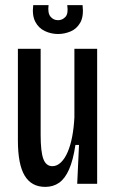

<svg xmlns="http://www.w3.org/2000/svg" viewBox="-20 -719 454 751"><path d="M157 12Q103 12 76.5 -32Q50 -76 50 -170V-528H139V-191Q139 -126 149.5 -97.5Q160 -69 185 -69Q203 -69 218.5 -84Q234 -99 245 -125Q256 -151 262.5 -185.5Q269 -220 271 -260V-528H360V-220V0H282L289 -152H275Q266 -92 250 -56Q234 -20 211 -4Q188 12 157 12ZM110 -699H170Q166 -668 177.5 -654Q189 -640 207 -640Q224 -640 236 -653Q248 -666 243 -699H303Q308 -655 294 -630.5Q280 -606 256 -596Q232 -586 207 -586Q180 -586 155.5 -597.5Q131 -609 118 -634Q105 -659 110 -699Z"/></svg>

Font: Bricolage Grotesque 36pt Condensed
Style: Regular
Weight: 400
Width: 3
Designer: Mathieu Triay
Foundry: Atelier Triay
Version: Version 1.001;gftools[0.9.33.dev8+g029e19f]